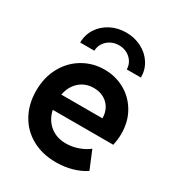

<svg xmlns="http://www.w3.org/2000/svg" viewBox="-180 -865 911 987"><g transform="rotate(30 275.5 -371.5)"><path d="M28.3 -260.7Q28.3 -340.8 62.3 -402.1Q96.2 -463.4 153.8 -496.8Q211.4 -530.3 280.3 -530.3Q345.2 -530.3 399.7 -500Q454.1 -469.7 486.3 -414.3Q518.6 -358.9 518.6 -287.1Q518.6 -270.5 516.8 -255.1Q515.1 -239.7 510.7 -217.8H151.4Q163.1 -164.1 201.2 -132.8Q239.3 -101.6 295.9 -101.6Q333 -101.6 368.2 -114.3Q403.3 -127 427.7 -146.5L471.7 -40Q439.9 -18.1 395 -5.1Q350.1 7.8 299.8 7.8Q218.3 7.8 156.7 -26.4Q95.2 -60.5 61.8 -121.6Q28.3 -182.6 28.3 -260.7ZM394.5 -307.6Q394.5 -340.8 379.9 -366.5Q365.2 -392.1 339.4 -406.5Q313.5 -420.9 280.3 -420.9Q229.5 -420.9 195.1 -390.4Q160.6 -359.9 150.4 -307.6ZM460.9 -587.9H377Q377 -612.3 364.3 -632.3Q351.6 -652.3 329.8 -664.1Q308.1 -675.8 281.2 -675.8Q254.9 -675.8 232.9 -664.1Q210.9 -652.3 198 -632.3Q185.1 -612.3 184.6 -587.9H100.6Q100.6 -633.3 124.5 -670.7Q148.4 -708 189.7 -729.5Q231 -751 281.2 -751Q331.1 -751 372.6 -729.5Q414.1 -708 437.7 -670.7Q461.4 -633.3 460.9 -587.9Z"/></g></svg>

Font: Reddit Sans Strawberry
Style: Bold
Weight: 700
Designer: Stephen Hutchings
Foundry: Reddit
Version: Version 1.013